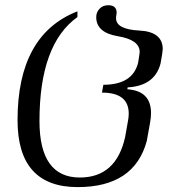

<svg xmlns="http://www.w3.org/2000/svg" viewBox="-20 -540 697 753"><path d="M284.7 193.8Q48.8 193.8 48.8 -68.8Q48.8 -403.8 283.7 -495.6V-473.1Q134.8 -366.7 134.8 -65.4Q134.8 156.2 293 156.2Q435.5 156.2 470.7 -2.4L481.9 -65.4Q484.9 -81.1 484.9 -94.2Q484.9 -176.8 379.9 -176.8L385.3 -207.5Q499.5 -207.5 521.5 -293Q526.9 -324.7 527.8 -335.9Q527.8 -383.8 442.6 -397.9Q357.4 -412.1 357.4 -472.7Q357.4 -492.2 370.6 -505.9Q383.8 -519.5 404.3 -519.5Q437.5 -519.5 437.5 -490.2Q437.5 -486.3 436.3 -480.5Q435.1 -474.6 435.1 -468.8Q435.1 -424.8 526.6 -420.2Q618.2 -415.5 618.2 -347.2Q618.2 -337.9 609.9 -292Q587.4 -203.1 480.5 -197.3L479.5 -189.9Q572.3 -183.6 572.3 -96.7Q572.3 -80.1 568.8 -60.1L555.7 12.7Q506.8 193.8 284.7 193.8Z"/></svg>

Font: Kelvinch
Style: Italic
Weight: 400
Italic angle: -10°
Designer: Paul James Miller
Foundry: High-Logic / Made with FontCreator
Version: Version 3.40;July 22, 2017;FontCreator 11.0.0.2388 64-bit